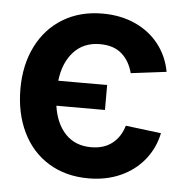

<svg xmlns="http://www.w3.org/2000/svg" viewBox="-45 -581 630 636"><g transform="rotate(5 270.5 -263.0)"><path d="M306.6 -219.7H145Q153.8 -160.2 186.3 -126.5Q218.8 -92.8 271.5 -92.8Q314 -92.8 341.6 -114.5Q369.1 -136.2 379.9 -173.8L498 -159.2Q487.8 -109.4 456.8 -70.8Q425.8 -32.2 378.2 -10.7Q330.6 10.7 271.5 10.7Q195.3 10.7 138.7 -24.2Q82 -59.1 51.8 -121.8Q21.5 -184.6 21.5 -265.6Q21.5 -344.7 52.2 -406.5Q83 -468.3 139.6 -502.7Q196.3 -537.1 271.5 -537.1Q331.1 -537.1 379.2 -515.6Q427.2 -494.1 458.3 -454.8Q489.3 -415.5 499 -363.3L380.9 -348.6Q370.6 -388.7 343.8 -412.1Q316.9 -435.5 271.5 -435.5Q217.8 -435.5 184.6 -399.9Q151.4 -364.3 144 -302.7H306.6Z"/></g></svg>

Font: Pretendard Std SemiBold
Style: Regular
Weight: 600
Designer: Base glyphs from Inter by Rasmus Andersson; Hangeul glyphs from Noto Sans CJK(Source Han Sans) by Jang Soo-young and Kan
Foundry: Kil Hyung-jin
Version: Version 1.309